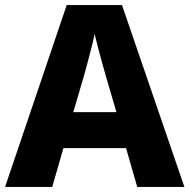

<svg xmlns="http://www.w3.org/2000/svg" viewBox="-20 -737 747 757"><path d="M521 0 477 -153H230L186 0H0L243 -717H461L707 0ZM397 -438Q392 -456 383.5 -486.5Q375 -517 366.5 -549Q358 -581 353 -603Q349 -581 340.5 -548.5Q332 -516 324 -485.5Q316 -455 311 -438L269 -295H439Z"/></svg>

Font: Noto Sans Cham ExtraBold
Style: Regular
Weight: 800
Version: Version 2.002